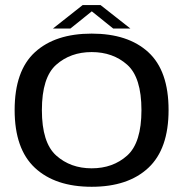

<svg xmlns="http://www.w3.org/2000/svg" viewBox="-20 -729 738 754"><path d="M340 4.5Q483 4.5 562.5 -69.8Q642 -144 642 -297Q642 -451 562.5 -524Q483 -597 340 -597Q197 -597 117.2 -524Q37.5 -451 37.5 -297Q37.5 -144 117.2 -69.8Q197 4.5 340 4.5ZM340 -68Q257 -68 200.8 -118.2Q144.5 -168.5 144.5 -296.5Q144.5 -425 200.8 -474.8Q257 -524.5 340 -524.5Q423.5 -524.5 479.5 -474.8Q535.5 -425 535.5 -296.5Q535.5 -168.5 479.5 -118.2Q423.5 -68 340 -68ZM188 -617H256.5L340.5 -684.5L424.5 -617H492L375 -709H304.5Z"/></svg>

Font: Anybody SemiExpanded
Style: Regular
Weight: 400
Width: 6
Designer: Tyler Finck
Foundry: Etcetera Type Company
Version: Version 1.113;gftools[0.9.25]